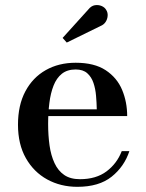

<svg xmlns="http://www.w3.org/2000/svg" viewBox="-20 -712 566 742"><path d="M279 10Q214.5 10 162.5 -18.5Q110.5 -47 80 -100.8Q49.5 -154.5 49.5 -230Q49.5 -305.5 78 -359Q106.5 -412.5 156.8 -441Q207 -469.5 272.5 -469.5Q344.5 -469.5 388.2 -440.8Q432 -412 451.8 -365Q471.5 -318 471.5 -263.5H117V-289.5H354Q353.5 -314.5 351.2 -341.5Q349 -368.5 341.2 -391.5Q333.5 -414.5 317.2 -429Q301 -443.5 272.5 -443.5Q240 -443.5 219.2 -427Q198.5 -410.5 187 -381.2Q175.5 -352 170.8 -314Q166 -276 166 -233Q166 -188.5 171.5 -149.8Q177 -111 190.8 -81.5Q204.5 -52 228.2 -35.8Q252 -19.5 289 -19.5Q351.5 -19.5 391.8 -49.8Q432 -80 450.5 -128H480Q460.5 -68.5 411.5 -29.2Q362.5 10 279 10ZM238 -547.5 222 -565.5 321 -675Q332.5 -689.5 346.5 -691.8Q360.5 -694 372.8 -688.8Q385 -683.5 390.5 -673.5Q397 -663.5 396 -650.5Q395 -637.5 388 -627Q381 -616.5 368.5 -611.5Z"/></svg>

Font: Bodoni Moda 9pt Medium
Style: Regular
Weight: 500
Designer: Owen Earl
Foundry: indestructible type
Version: Version 2.005